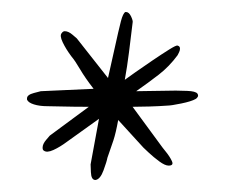

<svg xmlns="http://www.w3.org/2000/svg" viewBox="-20 -662 392 320"><path d="M139 -362Q132 -362 131.5 -375Q131 -388 131 -388L145 -464L92 -426Q80 -417 69 -412Q58 -407 53 -411Q51 -412 51 -416Q51 -422 57 -429Q63 -436 63 -436L128 -484Q103 -484 84.5 -484.5Q66 -485 59 -485Q46 -485 36.5 -488Q27 -491 25 -496V-498Q25 -504 36.5 -507Q48 -510 48 -510L136 -514Q122 -532 113.5 -546.5Q105 -561 99 -568Q90 -580 84.5 -591.5Q79 -603 83 -607Q85 -610 88 -610Q94 -610 101 -604Q108 -598 108 -598L160 -532L177 -608Q178 -613 181.5 -626.5Q185 -640 189 -642H190Q195 -642 198.5 -634.5Q202 -627 201 -624Q198 -599 195 -575Q192 -551 188 -529Q192 -532 205.5 -541.5Q219 -551 234.5 -561.5Q250 -572 262 -579.5Q274 -587 276 -586Q280 -585 280 -581Q280 -578 278.5 -575Q277 -572 276 -570Q262 -551 244.5 -537.5Q227 -524 207 -510L273 -511Q278 -511 292 -510.5Q306 -510 309 -506Q311 -503 309.5 -500.5Q308 -498 306 -497Q299 -493 282 -489.5Q265 -486 259 -486Q246 -485 229 -484.5Q212 -484 201 -484L248 -420Q250 -417 256.5 -409Q263 -401 266.5 -393.5Q270 -386 261 -386Q255 -386 245.5 -393Q236 -400 228 -407.5Q220 -415 219 -416L177 -462Q173 -440 169 -428Q165 -416 159 -399Q158 -393 152.5 -378Q147 -363 139 -362Z"/></svg>

Font: Fleur De Leah
Style: Regular
Weight: 400
Designer: Robert E. Leuschke
Foundry: Robert E. Leuschke
Version: Version 1.010; ttfautohint (v1.8.3)